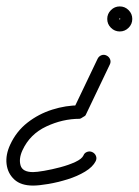

<svg xmlns="http://www.w3.org/2000/svg" viewBox="-29 -545 432 598"><path d="M275 -362Q279 -370 287 -373Q295 -376 303 -372Q311 -368 314 -360Q317 -352 313 -344Q294 -305 275.5 -265.5Q257 -226 238 -187Q237 -184 229 -180Q222 -175 219 -175Q166 -175 115 -151Q64 -127 41 -77Q29 -51 35 -30Q41 -9 74 -9Q85 -9 108.5 -13Q132 -17 158.5 -24Q185 -31 205.5 -40.5Q226 -50 231 -61Q234 -69 242.5 -72Q251 -75 259 -71Q267 -67 270 -59Q273 -51 269 -43Q260 -25 236 -10.5Q212 4 181.5 13.5Q151 23 121.5 28Q92 33 74 33Q36 33 15.5 14Q-5 -5 -8.5 -34Q-12 -63 3 -95Q22 -136 56.5 -163Q91 -190 133.5 -203.5Q176 -217 219 -217Q221 -217 218 -214.5Q215 -212 210 -210Q206 -207 202.5 -205.5Q199 -204 200 -205Q219 -244 237.5 -283.5Q256 -323 275 -362Q275 -362 275 -362Q275 -362 275 -362ZM347 -486Q347 -485 345 -487Q343 -489 344 -489Q345 -489 343 -487Q341 -485 341 -486Q341 -487 343 -485Q345 -483 344 -483Q343 -483 345 -485Q347 -487 347 -486ZM383 -486Q383 -470 371.5 -458.5Q360 -447 344 -447Q328 -447 316.5 -458.5Q305 -470 305 -486Q305 -502 316.5 -513.5Q328 -525 344 -525Q360 -525 371.5 -513.5Q383 -502 383 -486Z"/></svg>

Font: FRB American Cursive Medium
Style: Italic
Weight: 500
Italic angle: -25°
Version: Version 2.0;Modular Font Editor K font №1